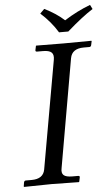

<svg xmlns="http://www.w3.org/2000/svg" viewBox="-56 -850 520 889"><g transform="rotate(-5 203.5 -405.5)"><path d="M243 -698Q212 -749 164 -792L184 -812Q239 -785 276 -751Q336 -789 397 -812L407 -792Q359 -762 286 -698ZM288 -574 200 -71Q195 -48 206 -38Q217 -28 247 -28H273Q282 -28 280 -20L276 -1L274 1Q188 -1 148 -1L20 1L18 -1L21 -20Q23 -28 30 -28H57Q111 -28 119 -71L208 -574Q212 -597 201 -607.5Q190 -618 161 -618H134Q125 -618 127 -626L131 -645L133 -646Q220 -645 259 -645L388 -646L390 -645L386 -626Q384 -618 377 -618H351Q296 -618 288 -574Z"/></g></svg>

Font: Linux Libertine O
Style: Italic
Weight: 400
Italic angle: -12°
Designer: Philipp H. Poll
Foundry: Philipp H. Poll
Version: Version 5.1.6